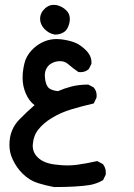

<svg xmlns="http://www.w3.org/2000/svg" viewBox="-20 -421 540 776"><path d="M18.1 164.1Q18.1 101.6 60.1 60.1Q87.9 31.7 119.6 3.9Q97.7 -12.2 84.5 -42.5Q71.3 -72.8 71.3 -106.4Q71.3 -127.9 75 -147.5Q78.6 -167 83 -179.2Q94.2 -206.5 117.7 -227.5Q158.7 -263.2 209 -263.2Q217.3 -263.2 226.1 -262.2Q254.9 -258.8 278.6 -250.5Q302.2 -242.2 326.2 -219.2Q349.6 -196.3 349.6 -169.4Q349.6 -167 349.6 -163.1L339.4 -142.6L338.4 -141.6Q325.2 -129.4 305.7 -129.4Q302.2 -129.4 296.9 -129.9Q273.4 -146 253.9 -163.1Q240.7 -173.8 222.7 -173.8Q203.6 -173.8 188.5 -165Q178.2 -159.7 171.4 -149.9Q161.1 -136.2 161.1 -115.7Q161.1 -109.4 162.6 -99.4Q164.1 -89.4 167.5 -80.1Q172.4 -68.8 178.7 -64Q191.9 -54.7 214.4 -52.7Q241.7 -64.5 270.5 -71.8Q300.8 -79.1 335 -79.1H336.9L358.4 -67.9L359.4 -66.4Q370.6 -53.7 370.6 -34.7Q370.6 -31.2 370.1 -26.4L358.9 -2.9Q310.5 8.3 268.3 21Q226.1 33.7 190.4 55.2Q155.8 76.2 135.7 101.6Q115.7 126 112.8 160.2Q112.3 164.1 112.3 168Q112.3 195.8 132.8 215.3Q156.7 238.8 203.6 244.1Q230 247.6 251.2 247.6Q272.5 247.6 290.5 245.1Q327.6 240.2 373 230L396 242.2L397 243.7Q407.7 257.8 407.7 276.9Q407.7 280.3 407.2 285.2L396.5 307.1Q370.6 321.8 343.3 326.7Q291 335 199.2 335H198.7Q166 329.1 134.3 319.3Q99.1 308.6 70.3 279.8Q46.4 255.9 31.2 223.1Q18.1 196.3 18.1 164.1ZM142.1 -344.7Q142.1 -369.1 162.6 -387.7Q178.2 -401.4 196.8 -401.4Q202.6 -401.4 209 -400.4Q232.4 -395 248.5 -378.4Q262.2 -365.2 262.2 -344.7Q262.2 -330.1 256.3 -314.9Q250 -298.8 238.8 -291.5Q223.1 -281.2 202.1 -281.2H201.7Q176.8 -285.6 159.4 -304.2Q142.1 -322.8 142.1 -344.7Z"/></svg>

Font: Bakudai
Style: Bold
Weight: 700
Version: Version 1.48